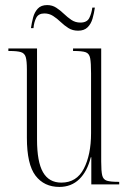

<svg xmlns="http://www.w3.org/2000/svg" viewBox="-20 -727 509 757"><path d="M214 10Q154 10 120 -34.5Q86 -79 86 -184V-453Q86 -487 81.5 -502Q77 -517 62.5 -521.5Q48 -526 17 -526H13V-536H126V-177Q126 -89 149.5 -48Q173 -7 222 -7Q282 -7 310.5 -62Q339 -117 339 -202V-438Q339 -479 335.5 -497.5Q332 -516 318 -521Q304 -526 271 -526H268V-536H379V-90Q379 -52 383 -35.5Q387 -19 401.5 -14.5Q416 -10 448 -10H450V0H340V-107H338Q324 -51 292.5 -20.5Q261 10 214 10ZM288 -606Q266 -606 249.5 -616.5Q233 -627 219 -640.5Q205 -654 189.5 -664Q174 -674 155 -674Q132 -674 123 -657Q114 -640 112 -616H102Q105 -637 110.5 -658Q116 -679 129 -693Q142 -707 166 -707Q186 -707 202 -696.5Q218 -686 232 -672.5Q246 -659 261.5 -648.5Q277 -638 297 -638Q323 -638 332 -656Q341 -674 344 -697H354Q351 -675 345 -654Q339 -633 325.5 -619.5Q312 -606 288 -606Z"/></svg>

Font: Noto Serif Display ExtraCondensed ExtraLight
Style: Regular
Weight: 200
Width: 2
Designer: Monotype Design Team
Foundry: Monotype Imaging Inc.
Version: Version 2.009